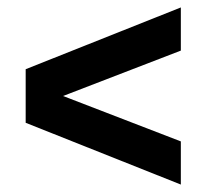

<svg xmlns="http://www.w3.org/2000/svg" viewBox="-20 -638 555 516"><path d="M466 -142 49 -308V-452L466 -618V-502L149.5 -380L466 -258Z"/></svg>

Font: Encode Sans Cnd
Style: Bold
Weight: 700
Width: 3
Designer: Multiple Designers
Foundry: Impallari Type
Version: Version 3.002; ttfautohint (v1.8.3) -l 8 -r 50 -G 200 -x 14 